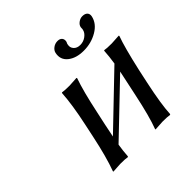

<svg xmlns="http://www.w3.org/2000/svg" viewBox="-163 -759 904 904"><g transform="rotate(-45 288.5 -307.5)"><path d="M539.6 -585.9Q531.2 -546.4 490.2 -522.2Q449.2 -498 398.9 -498Q348.6 -498 318.8 -522Q289.1 -545.9 297.4 -585Q300.3 -598.6 313.5 -608.4Q326.7 -618.2 343.3 -618.2Q358.9 -618.2 366.2 -609.4Q373.5 -600.6 371.1 -587.9Q370.1 -583 368.2 -580.1Q366.2 -576.7 365.7 -571.8Q361.8 -554.7 373.3 -541.7Q384.8 -528.8 406.2 -528.8Q427.7 -528.8 444.8 -541.5Q461.9 -554.2 465.3 -570.8Q466.8 -577.1 466.3 -580.1Q465.8 -582 466.8 -586.9Q469.2 -599.6 481.9 -608.9Q494.6 -618.2 508.3 -618.2Q525.9 -618.2 534.2 -609.4Q542.5 -600.6 539.6 -585.9ZM238.3 -250 223.1 -180.2Q214.8 -141.1 210 -115.7L458 -353.5Q464.4 -395 466.3 -429.2L467.8 -432.1Q481.4 -429.2 516.1 -429.2L564.9 -432.1L566.4 -429.2Q546.4 -375.5 518.1 -250L502.9 -179.2Q478 -63 475.1 0L472.2 2.9Q458.5 0 424.8 0L375.5 2.9L375 0Q397.9 -60.1 422.9 -179.2L438 -250Q445.3 -285.2 450.2 -307.6L201.7 -69.8Q195.8 -33.7 193.8 0L191.4 2.9Q178.2 0 144 0L94.2 2.9V0Q119.6 -68.8 143.1 -180.2L157.7 -249Q180.7 -356.4 185.1 -429.2L187 -432.1Q200.7 -429.2 235.4 -429.2L283.7 -432.1L285.2 -429.2Q262.2 -363.8 238.3 -250Z"/></g></svg>

Font: Linux Biolinum
Style: Italic
Weight: 400
Italic angle: -12°
Designer: Philipp H. Poll
Foundry: Philipp H. Poll
Version: Version 1.1.3 ; ttfautohint (v0.9)